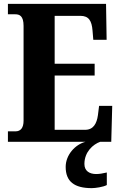

<svg xmlns="http://www.w3.org/2000/svg" viewBox="-20 -734 625 994"><path d="M21 0H423C369 14 320 68 320 130C320 206 365 240 455 240C474 240 515 234 533 224V159C512 164 494 167 478 167C443 167 417 151 417 115C417 52 462 13 499 0H556L561 -186H493L487 -138C481 -94 463 -62 421 -62H263V-343H470V-404H263V-652H396C440 -652 455 -626 459 -576L463 -528H532L529 -714H21V-660H59C81 -660 102 -652 102 -600V-109C102 -72 87 -54 60 -54H21Z"/></svg>

Font: Noto Serif Devanagari Condensed ExtraBold
Style: Regular
Weight: 800
Width: 3
Designer: Universal Thirst, Indian Type Foundry and the Monotype Design Team
Foundry: Monotype Imaging Inc.
Version: Version 2.004